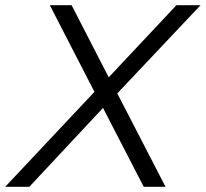

<svg xmlns="http://www.w3.org/2000/svg" viewBox="-72 -720 793 740"><path d="M41 0H-52L292 -366L120 -700H204L347 -422L608 -700H701L380 -360L566 0H482L325 -304Z"/></svg>

Font: Red Hat Display
Style: Italic
Weight: 400
Italic angle: -12°
Designer: Pentagram / MCKL
Foundry: Pentagram / MCKL
Version: Version 1.003; Red Hat Display Italic